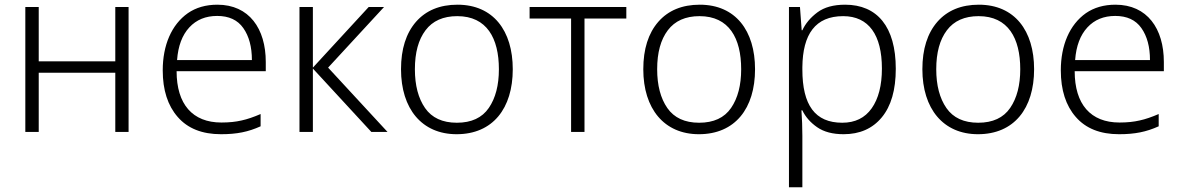

<svg xmlns="http://www.w3.org/2000/svg" viewBox="-20 -562 5034 818"><path d="M87.9 -532.2V0H145V-252H471.2V0H527.8V-532.2H471.2V-300.8H145V-532.2Z M906.2 -542C856.9 -542 814.9 -529.8 780.3 -505.9C710.9 -457 673.3 -369.6 673.3 -262.2C673.3 -178.2 694.8 -111.8 737.3 -63.5C779.8 -14.6 841.3 9.8 921.4 9.8C989.3 9.8 1037.1 0 1090.3 -23.9V-76.2C1061 -63.5 1034.2 -54.2 1009.3 -48.8C984.4 -43 956.1 -40 923.3 -40C800.3 -40 732.4 -117.7 732.4 -258.8H1112.3V-297.9C1112.3 -439.9 1041.5 -542 906.2 -542ZM905.3 -494.1C955.1 -494.1 992.2 -477.1 1016.6 -442.4C1041 -407.7 1053.2 -362.3 1053.2 -306.2H734.4C738.8 -366.2 756.3 -412.6 786.6 -445.3C816.9 -478 856.4 -494.1 905.3 -494.1Z M1313 -273.9V-532.2H1255.9V0H1313V-270L1562 0H1630.9L1377.9 -273.9L1616.2 -532.2H1550.8Z M2164.6 -267.1C2164.6 -431.2 2081.5 -542 1929.2 -542C1854 -542 1794.9 -517.6 1752.4 -469.2C1710 -420.4 1688.5 -353 1688.5 -267.1C1688.5 -98.6 1777.3 9.8 1925.3 9.8C2079.6 9.8 2164.6 -100.1 2164.6 -267.1ZM1747.6 -267.1C1747.6 -337.9 1762.7 -393.1 1793 -433.1C1823.2 -473.1 1868.2 -493.2 1928.2 -493.2C2054.2 -493.2 2105.5 -398.9 2105.5 -267.1C2105.5 -199.2 2091.3 -144 2062.5 -102.1C2033.7 -60.1 1988.3 -39.1 1926.3 -39.1C1865.2 -39.1 1819.8 -60.1 1791 -101.6C1762.2 -143.1 1747.6 -198.2 1747.6 -267.1Z M2648.4 -532.2H2236.3V-482.9H2413.1V0H2470.2V-482.9H2648.4Z M3196.8 -267.1C3196.8 -431.2 3113.8 -542 2961.4 -542C2886.2 -542 2827.1 -517.6 2784.7 -469.2C2742.2 -420.4 2720.7 -353 2720.7 -267.1C2720.7 -98.6 2809.6 9.8 2957.5 9.8C3111.8 9.8 3196.8 -100.1 3196.8 -267.1ZM2779.8 -267.1C2779.8 -337.9 2794.9 -393.1 2825.2 -433.1C2855.5 -473.1 2900.4 -493.2 2960.4 -493.2C3086.4 -493.2 3137.7 -398.9 3137.7 -267.1C3137.7 -199.2 3123.5 -144 3094.7 -102.1C3065.9 -60.1 3020.5 -39.1 2958.5 -39.1C2897.5 -39.1 2852.1 -60.1 2823.2 -101.6C2794.4 -143.1 2779.8 -198.2 2779.8 -267.1Z M3580.6 -542C3531.2 -542 3491.7 -531.2 3462.4 -509.3C3433.1 -487.3 3411.6 -461.9 3398.4 -433.1H3395.5L3388.2 -532.2H3341.3V235.8H3398.4V17.1C3398.4 -16.1 3397 -58.6 3394.5 -91.8H3398.4C3411.6 -64 3432.6 -40 3461.4 -20C3490.2 0 3527.8 9.8 3574.2 9.8C3643.1 9.8 3697.3 -14.2 3736.8 -62C3776.4 -109.9 3796.4 -178.7 3796.4 -269C3796.4 -448.7 3716.8 -542 3580.6 -542ZM3572.3 -493.2C3681.6 -493.2 3737.3 -412.6 3737.3 -270C3737.3 -198.2 3722.7 -141.6 3693.8 -100.6C3665 -59.6 3623 -39.1 3568.4 -39.1C3452.6 -39.1 3398.4 -113.8 3398.4 -266.1V-275.9C3399.9 -416 3453.6 -493.2 3572.3 -493.2Z M4385.7 -267.1C4385.7 -431.2 4302.7 -542 4150.4 -542C4075.2 -542 4016.1 -517.6 3973.6 -469.2C3931.2 -420.4 3909.7 -353 3909.7 -267.1C3909.7 -98.6 3998.5 9.8 4146.5 9.8C4300.8 9.8 4385.7 -100.1 4385.7 -267.1ZM3968.8 -267.1C3968.8 -337.9 3983.9 -393.1 4014.2 -433.1C4044.4 -473.1 4089.4 -493.2 4149.4 -493.2C4275.4 -493.2 4326.7 -398.9 4326.7 -267.1C4326.7 -199.2 4312.5 -144 4283.7 -102.1C4254.9 -60.1 4209.5 -39.1 4147.5 -39.1C4086.4 -39.1 4041 -60.1 4012.2 -101.6C3983.4 -143.1 3968.8 -198.2 3968.8 -267.1Z M4732.4 -542C4683.1 -542 4641.1 -529.8 4606.4 -505.9C4537.1 -457 4499.5 -369.6 4499.5 -262.2C4499.5 -178.2 4521 -111.8 4563.5 -63.5C4606 -14.6 4667.5 9.8 4747.6 9.8C4815.4 9.8 4863.3 0 4916.5 -23.9V-76.2C4887.2 -63.5 4860.4 -54.2 4835.4 -48.8C4810.5 -43 4782.2 -40 4749.5 -40C4626.5 -40 4558.6 -117.7 4558.6 -258.8H4938.5V-297.9C4938.5 -439.9 4867.7 -542 4732.4 -542ZM4731.4 -494.1C4781.2 -494.1 4818.4 -477.1 4842.8 -442.4C4867.2 -407.7 4879.4 -362.3 4879.4 -306.2H4560.5C4564.9 -366.2 4582.5 -412.6 4612.8 -445.3C4643.1 -478 4682.6 -494.1 4731.4 -494.1Z"/></svg>

Font: Noto Reveo Sans
Style: Regular
Weight: 300
Designer: Monotype Design Team
Foundry: Monotype Imaging Inc.
Version: Version 2.007